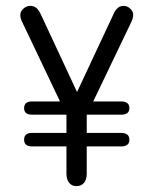

<svg xmlns="http://www.w3.org/2000/svg" viewBox="-20 -624 520 653"><path d="M89 -172Q62 -172 62 -149Q62 -126 89 -126H392Q420 -126 420 -149Q420 -172 392 -172ZM89 -279Q62 -279 62 -256Q62 -234 89 -234H392Q420 -234 420 -256Q420 -279 392 -279ZM206 -233V-33Q206 -14 215 -2.5Q224 9 240 9Q257 9 266 -2.5Q275 -14 275 -33V-233L427 -550Q433 -564 433 -574Q433 -585 423 -594.5Q413 -604 400 -604Q379 -604 367 -578L242 -311L118 -577Q111 -591 103 -597.5Q95 -604 83 -604Q70 -604 59.5 -594.5Q49 -585 49 -573Q49 -561 56 -548Z"/></svg>

Font: Beiruti
Style: Regular
Weight: 400
Version: Version 1.00